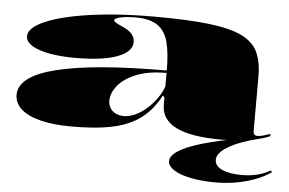

<svg xmlns="http://www.w3.org/2000/svg" viewBox="-51 -588 1314 872"><g transform="rotate(5 606.0 -152.0)"><path d="M617 -515Q768 -515 865 -504Q962 -493 1016 -467.5Q1070 -442 1091.5 -398Q1113 -354 1113 -288V-35Q1113 -26 1118 -21Q1123 -16 1132 -16Q1143 -16 1157.5 -20Q1172 -24 1190 -30V-20Q1169 -10 1134 -2Q1099 6 1056.5 10.5Q1014 15 971 15Q832 15 764 -18.5Q696 -52 696 -120Q696 -129 696 -133.5Q696 -138 696 -143Q696 -148 696 -154L688 -161Q663 -113 628.5 -79Q594 -45 546.5 -24Q499 -3 435 6Q371 15 287 15Q207 15 148.5 1Q90 -13 58 -40.5Q26 -68 26 -107Q26 -192 195.5 -234Q365 -276 696 -276Q696 -357 682.5 -407Q669 -457 633.5 -480.5Q598 -504 534 -504Q505 -504 483.5 -501Q462 -498 450 -493Q438 -488 438 -482Q438 -478 448 -472Q458 -466 482 -455Q535 -432 535 -392Q535 -347 468 -322Q401 -297 277 -297Q174 -297 112 -318.5Q50 -340 50 -376Q50 -405 92 -430.5Q134 -456 210.5 -475Q287 -494 390.5 -504.5Q494 -515 617 -515ZM696 -265Q613 -265 558 -242.5Q503 -220 475.5 -186Q448 -152 448 -117Q448 -98 457.5 -83Q467 -68 483.5 -60.5Q500 -53 520 -53Q542 -53 567 -63.5Q592 -74 616 -93.5Q640 -113 661.5 -141Q683 -169 696 -203ZM1142 -4Q1052 18 1002.5 47.5Q953 77 953 108Q953 136 986 151.5Q1019 167 1076 167Q1115 167 1148.5 158.5Q1182 150 1206 135L1212 142Q1170 173 1103 192Q1036 211 962 211Q898 211 848 201Q798 191 770 173Q742 155 742 133Q742 92 840 56Q938 20 1133 -10Z"/></g></svg>

Font: Kalnia Expanded SemiBold
Style: Regular
Weight: 600
Width: 7
Designer: Frida Medrano
Foundry: Frida Medrano
Version: Version 1.105